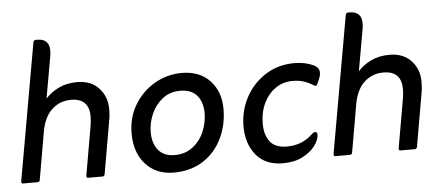

<svg xmlns="http://www.w3.org/2000/svg" viewBox="-43 -649 1747 752"><g transform="rotate(-5 830.5 -273.0)"><path d="M141 -323Q161 -346 192.5 -361.5Q224 -377 266 -377Q320 -377 351 -343.5Q382 -310 382 -261Q382 -250 381 -238Q380 -226 378 -216L342 -9Q341 0 332 0H276Q269 0 270 -9L304 -204Q305 -212 306 -221.5Q307 -231 307 -238Q307 -310 236 -310Q193 -310 162 -282.5Q131 -255 120 -199L87 -9Q86 0 77 0H20Q13 0 14 -9L109 -547Q111 -556 119 -556H124Q182 -556 170 -487Z M461 -158Q461 -220 490.5 -269.5Q520 -319 569.5 -348Q619 -377 677 -377Q747 -377 787.5 -334Q828 -291 828 -222Q828 -160 802.5 -107Q777 -54 728.5 -22.5Q680 9 612 9Q544 9 502.5 -36.5Q461 -82 461 -158ZM536 -156Q536 -112 558 -85.5Q580 -59 622 -59Q664 -59 693.5 -82Q723 -105 738 -140.5Q753 -176 753 -214Q752 -258 730 -283Q708 -308 665 -308Q624 -308 595 -285Q566 -262 551 -227Q536 -192 536 -156Z M1042 10Q973 10 936.5 -34.5Q900 -79 900 -147Q900 -208 927.5 -260Q955 -312 1005 -344.5Q1055 -377 1120 -377Q1161 -377 1194 -362Q1228 -347 1211 -307L1203 -289Q1200 -281 1196 -281Q1193 -281 1188 -284Q1169 -296 1150.5 -302Q1132 -308 1106 -308Q1069 -308 1039.5 -287.5Q1010 -267 993 -231.5Q976 -196 976 -151Q976 -107 996.5 -80.5Q1017 -54 1063 -54Q1121 -54 1161 -91Q1166 -96 1169.5 -98.5Q1173 -101 1177 -101Q1186 -101 1186 -91Q1186 -70 1168.5 -46.5Q1151 -23 1119 -6.5Q1087 10 1042 10Z M1369 -323Q1389 -346 1420.5 -361.5Q1452 -377 1494 -377Q1548 -377 1579 -343.5Q1610 -310 1610 -261Q1610 -250 1609 -238Q1608 -226 1606 -216L1570 -9Q1569 0 1560 0H1504Q1497 0 1498 -9L1532 -204Q1533 -212 1534 -221.5Q1535 -231 1535 -238Q1535 -310 1464 -310Q1421 -310 1390 -282.5Q1359 -255 1348 -199L1315 -9Q1314 0 1305 0H1248Q1241 0 1242 -9L1337 -547Q1339 -556 1347 -556H1352Q1410 -556 1398 -487Z"/></g></svg>

Font: Zain
Style: Italic
Weight: 400
Italic angle: -10°
Designer: Zain,Boutros
Foundry: Mobile Telecommunications Company (Zain), 2024
Version: Version 1.51; ttfautohint (v1.8.4)